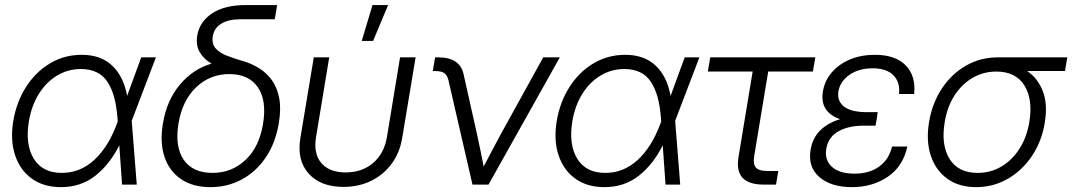

<svg xmlns="http://www.w3.org/2000/svg" viewBox="-20 -748 4345 778"><path d="M227.1 10.3Q157.2 10.3 109.4 -23.9Q61.5 -58.1 41.3 -118.7Q21 -179.2 33.7 -257.3Q46.9 -335.4 85.9 -396.2Q125 -457 183.1 -491.5Q241.2 -525.9 311 -525.9Q388.7 -525.9 434.8 -481.9Q481 -438 495.1 -359.4L552.2 -515.6H611.8L513.7 -258.3L534.2 0H474.6L463.4 -159.2Q424.8 -82 366.2 -35.9Q307.6 10.3 227.1 10.3ZM457 -255.9 456.1 -268.6Q449.2 -366.2 414.8 -417.2Q380.4 -468.3 307.6 -468.3Q255.4 -468.3 211.4 -441.9Q167.5 -415.5 137.7 -367.9Q107.9 -320.3 97.2 -257.3Q81.5 -163.1 116.7 -105.2Q151.9 -47.4 230.5 -47.4Q304.7 -47.4 361.6 -99.6Q418.5 -151.9 453.1 -245.1Z M832.5 10.3Q762.2 10.3 714.6 -21.5Q667 -53.2 647 -111.1Q627 -168.9 640.1 -247.1Q655.3 -340.8 708.3 -404.3Q761.2 -467.8 836.9 -490.2Q804.2 -509.8 788.6 -537.8Q772.9 -565.9 779.3 -604Q788.6 -660.2 839.4 -693.8Q890.1 -727.5 976.1 -727.5H1103L1093.3 -669.9H953.6Q905.8 -669.9 876.7 -652.1Q847.7 -634.3 842.3 -601.1Q837.4 -570.3 853.8 -552Q870.1 -533.7 897.2 -523.2Q924.3 -512.7 951.7 -504.4Q958 -502.4 964.6 -500.5Q971.2 -498.5 977.1 -496.6Q1004.9 -487.3 1032.7 -469.7Q1060.5 -452.1 1081.5 -423.3Q1102.5 -394.5 1111.1 -351.8Q1119.6 -309.1 1109.9 -249.5Q1096.7 -169.4 1057.6 -111.1Q1018.6 -52.7 960.4 -21.2Q902.3 10.3 832.5 10.3ZM840.8 -47.4Q919.4 -47.4 975.1 -100.1Q1030.8 -152.8 1045.9 -246.6Q1061.5 -341.3 1024.7 -394.5Q987.8 -447.8 909.2 -447.8Q831.1 -447.8 774.9 -394.5Q718.8 -341.3 703.1 -246.6Q688 -152.3 724.9 -99.9Q761.7 -47.4 840.8 -47.4Z M1372.1 9.3Q1278.8 9.3 1230.5 -44.9Q1182.1 -99.1 1197.3 -189.9L1251.5 -515.6H1314L1260.7 -192.9Q1249.5 -125.5 1282 -87.4Q1314.5 -49.3 1380.4 -49.3Q1446.8 -49.3 1491.7 -87.4Q1536.6 -125.5 1547.9 -192.9L1601.1 -515.6H1664.1L1609.9 -189.9Q1600.1 -129.4 1567.1 -84.7Q1534.2 -40 1484.1 -15.4Q1434.1 9.3 1372.1 9.3ZM1445.8 -582 1489.3 -727.5H1552.7L1491.7 -582Z M1894.5 0 1796.9 -423.8Q1792 -443.8 1780 -451.9Q1768.1 -460 1745.1 -460H1733.4L1743.2 -515.6H1755.4Q1843.3 -515.6 1858.4 -447.8L1913.6 -200.7Q1920.9 -168.5 1927.2 -136.7Q1933.6 -105 1939.9 -73.2Q1956.5 -105 1973.4 -137Q1990.2 -168.9 2007.3 -200.7L2181.2 -515.6H2248.5L1959.5 0Z M2429.2 10.3Q2359.4 10.3 2311.5 -23.9Q2263.7 -58.1 2243.4 -118.7Q2223.1 -179.2 2235.8 -257.3Q2249 -335.4 2288.1 -396.2Q2327.1 -457 2385.3 -491.5Q2443.4 -525.9 2513.2 -525.9Q2590.8 -525.9 2637 -481.9Q2683.1 -438 2697.3 -359.4L2754.4 -515.6H2814L2715.8 -258.3L2736.3 0H2676.8L2665.5 -159.2Q2627 -82 2568.4 -35.9Q2509.8 10.3 2429.2 10.3ZM2659.2 -255.9 2658.2 -268.6Q2651.4 -366.2 2616.9 -417.2Q2582.5 -468.3 2509.8 -468.3Q2457.5 -468.3 2413.6 -441.9Q2369.6 -415.5 2339.8 -367.9Q2310.1 -320.3 2299.3 -257.3Q2283.7 -163.1 2318.8 -105.2Q2354 -47.4 2432.6 -47.4Q2506.8 -47.4 2563.7 -99.6Q2620.6 -151.9 2655.3 -245.1Z M3074.7 0Q2954.6 0 2972.2 -109.9L3029.8 -458H2848.1L2857.9 -515.6H3283.7L3273.9 -458H3092.8L3036.1 -115.7Q3030.8 -83 3043 -69.1Q3055.2 -55.2 3088.9 -55.2H3133.8L3124.5 0Z M3431.6 10.3Q3347.7 10.3 3300.3 -30.5Q3252.9 -71.3 3264.6 -141.1Q3272.5 -189 3303.7 -219.7Q3335 -250.5 3384.3 -265.1Q3300.8 -293.9 3314.5 -377.9Q3321.8 -421.4 3350.6 -454.8Q3379.4 -488.3 3424.3 -507.1Q3469.2 -525.9 3524.9 -525.9Q3608.9 -525.9 3650.4 -482.7Q3691.9 -439.5 3684.1 -367.2H3623Q3627.9 -415 3600.1 -443.1Q3572.3 -471.2 3516.1 -471.2Q3460 -471.2 3422.1 -444.8Q3384.3 -418.5 3377.4 -377.9Q3371.1 -339.8 3399.4 -316.7Q3427.7 -293.5 3493.7 -293.5H3536.6L3534.2 -278.8H3534.7L3527.8 -238.8H3479.5Q3418.9 -238.8 3377.7 -216.1Q3336.4 -193.4 3328.1 -145Q3320.8 -99.1 3351.3 -71.8Q3381.8 -44.4 3442.4 -44.4Q3503.4 -44.4 3543 -73.5Q3582.5 -102.5 3594.7 -154.3H3656.7Q3639.2 -73.7 3577.4 -31.7Q3515.6 10.3 3431.6 10.3Z M3935.5 10.3Q3865.7 10.3 3818.6 -23.7Q3771.5 -57.6 3751.7 -117.2Q3731.9 -176.8 3744.6 -253.4Q3757.3 -330.1 3796.6 -389.4Q3835.9 -448.7 3894.5 -482.2Q3953.1 -515.6 4022.9 -515.6H4304.7L4295.4 -460.4H4141.6Q4185.1 -431.6 4205.6 -378.7Q4226.1 -325.7 4213.4 -250.5Q4201.2 -175.3 4161.9 -116.5Q4122.6 -57.6 4064 -23.7Q4005.4 10.3 3935.5 10.3ZM4017.1 -458Q3964.8 -458 3921.1 -432.6Q3877.4 -407.2 3847.7 -361.1Q3817.9 -314.9 3808.1 -253.4Q3792.5 -161.1 3827.6 -104.2Q3862.8 -47.4 3941.4 -47.4Q3994.1 -47.4 4037.8 -73.2Q4081.5 -99.1 4111.1 -145.5Q4140.6 -191.9 4150.9 -253.4Q4166 -345.7 4130.9 -401.9Q4095.7 -458 4017.1 -458Z"/></svg>

Font: Inter Display Light
Style: Italic
Weight: 300
Italic angle: -9.39999°
Designer: Rasmus Andersson
Foundry: rsms
Version: Version 4.000;git-a52131595